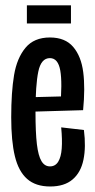

<svg xmlns="http://www.w3.org/2000/svg" viewBox="-20 -676 351 707"><path d="M21.3 -244.3Q21.3 -337 31.8 -399.5Q42.3 -462 73.8 -500Q105.3 -538 163.7 -538Q220 -538 249.5 -503.3Q279 -468.7 286.5 -410.2Q294 -351.7 286 -270.3L81.3 -264.3V-317.7L221.3 -321.3L201.3 -276Q210 -370.3 202 -416.2Q194 -462 163.7 -462Q131.3 -462 121 -412.2Q110.7 -362.3 110.7 -263.3Q110.7 -188.7 115.8 -145.3Q121 -102 132.7 -82.7Q144.3 -63.3 164 -63.3Q183.7 -63.3 194.3 -80.5Q205 -97.7 207.3 -129.3Q209.7 -161 205.3 -207L289 -197.3Q297 -134.7 287.3 -87.8Q277.7 -41 247.3 -15.2Q217 10.7 164.7 10.7Q111.3 10.7 79.8 -17.2Q48.3 -45 34.8 -100.7Q21.3 -156.3 21.3 -244.3ZM79 -656.3H241.3V-589.7H79Z"/></svg>

Font: Bricolage Grotesque 96pt Condensed ExBd
Style: Regular
Weight: 800
Width: 3
Designer: Mathieu Triay
Foundry: Atelier Triay
Version: Version 1.001;Glyphs 3.2 (3207)